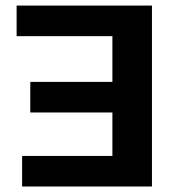

<svg xmlns="http://www.w3.org/2000/svg" viewBox="-20 -679 640 699"><path d="M533.2 -658.7V0H60.5V-111.3H389.2V-269.5H90.3V-380.9H389.2V-547.4H40.5V-658.7Z"/></svg>

Font: Liberation Mono
Style: Bold
Weight: 700
Monospace: yes
Designer: Steve Matteson
Foundry: Ascender Corporation
Version: Version 2.1.5